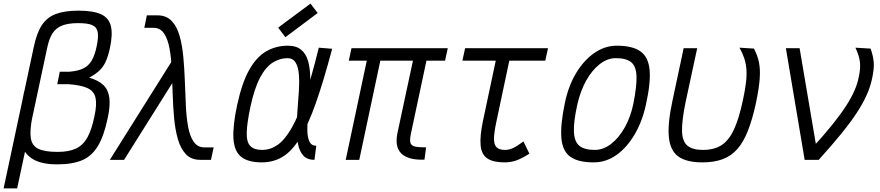

<svg xmlns="http://www.w3.org/2000/svg" viewBox="-51 -885 4871 1063"><path d="M-31 158 136 -625Q152 -702 180.5 -745.5Q209 -789 258 -807.5Q307 -826 384 -826Q465 -826 508.5 -806Q552 -786 563 -740Q574 -694 557 -616Q548 -575 535 -545.5Q522 -516 500 -495Q478 -474 443 -455Q495 -440 522 -413.5Q549 -387 554.5 -342.5Q560 -298 545 -230Q525 -134 492 -78Q459 -22 405 1.5Q351 25 266 25Q182 25 134.5 -2Q87 -29 69.5 -81Q52 -133 57.5 -208.5Q63 -284 83 -380L129 -242Q113 -164 119.5 -121Q126 -78 161.5 -61Q197 -44 268 -44Q329 -44 368.5 -62Q408 -80 432.5 -123.5Q457 -167 472 -242Q486 -306 478 -343Q470 -380 434 -397Q398 -414 326 -419H266L280 -488H334Q381 -492 410 -506Q439 -520 456.5 -549.5Q474 -579 484 -628Q495 -679 490 -707Q485 -735 459.5 -746Q434 -757 382 -757Q328 -757 294 -744Q260 -731 240.5 -701.5Q221 -672 210 -619L44 158Z M1058 0Q1008 0 978.5 -31Q949 -62 934 -114Q919 -166 913 -231Q907 -296 905 -365.5Q903 -435 900 -500Q897 -565 887.5 -617Q878 -669 857 -700Q836 -731 798 -731H748L762 -800H821Q870 -800 899.5 -769Q929 -738 943.5 -686Q958 -634 964 -569Q970 -504 972.5 -434.5Q975 -365 978 -300Q981 -235 990.5 -183Q1000 -131 1021.5 -100Q1043 -69 1081 -69H1132L1117 0ZM557 0 929 -592 938 -481 636 0Z M1700 -78 1690 0Q1650 0 1628.5 -23.5Q1607 -47 1599 -87.5Q1591 -128 1591.5 -178Q1592 -228 1596.5 -281.5Q1601 -335 1604 -385Q1607 -435 1603.5 -475Q1600 -515 1585.5 -539Q1571 -563 1540 -563Q1498 -563 1459 -538.5Q1420 -514 1388.5 -454.5Q1357 -395 1335 -292Q1316 -201 1315 -149.5Q1314 -98 1335 -76.5Q1356 -55 1400 -55Q1446 -55 1485.5 -82.5Q1525 -110 1562.5 -174.5Q1600 -239 1637 -348.5Q1674 -458 1714 -621L1788 -615Q1740 -434 1697 -312.5Q1654 -191 1609.5 -119.5Q1565 -48 1514 -17Q1463 14 1398 14Q1323 14 1284.5 -16.5Q1246 -47 1241.5 -117Q1237 -187 1262 -304Q1289 -428 1329.5 -499.5Q1370 -571 1424 -601.5Q1478 -632 1542 -632Q1590 -632 1617 -609Q1644 -586 1655 -546Q1666 -506 1666.5 -457Q1667 -408 1662.5 -355Q1658 -302 1654 -253Q1650 -204 1650.5 -164.5Q1651 -125 1662 -101.5Q1673 -78 1700 -78ZM1529 -679 1489 -732 1668 -865 1708 -813Z M2299 -1Q2208 2 2170.5 -35.5Q2133 -73 2150 -151L2250 -618H2428L2413 -549H1880L1895 -618H2428L2413 -549H2310L2224 -145Q2217 -112 2221 -95.5Q2225 -79 2245.5 -74Q2266 -69 2308 -69ZM1863 0 1989 -593H2064L1938 0Z M2743 14Q2680 14 2647.5 -7.5Q2615 -29 2610 -79.5Q2605 -130 2623 -216L2703 -593H2778L2697 -210Q2684 -150 2684 -116.5Q2684 -83 2699 -69Q2714 -55 2745 -55Q2768 -55 2790 -65.5Q2812 -76 2847 -102L2880 -34Q2835 -6 2805.5 4Q2776 14 2743 14ZM2509 -549 2524 -618H2983L2968 -549Z M3236 14Q3149 14 3106 -17.5Q3063 -49 3057 -121Q3051 -193 3076 -313Q3095 -407 3137.5 -478.5Q3180 -550 3238.5 -591Q3297 -632 3364 -632Q3451 -632 3495 -600.5Q3539 -569 3545.5 -497.5Q3552 -426 3525 -305Q3505 -213 3462.5 -140.5Q3420 -68 3362 -27Q3304 14 3236 14ZM3242 -55Q3289 -55 3332 -88Q3375 -121 3408 -179.5Q3441 -238 3456 -313Q3475 -409 3473 -463.5Q3471 -518 3443.5 -540.5Q3416 -563 3358 -563Q3312 -563 3269.5 -530Q3227 -497 3194.5 -439Q3162 -381 3145 -305Q3124 -210 3126.5 -155Q3129 -100 3157 -77.5Q3185 -55 3242 -55Z M3838 14Q3749 14 3704 -19Q3659 -52 3652 -127Q3645 -202 3672 -327L3734 -618H3809L3745 -321Q3724 -219 3725 -161Q3726 -103 3754.5 -79Q3783 -55 3840 -55Q3902 -55 3942.5 -80.5Q3983 -106 4011.5 -166Q4040 -226 4062 -330Q4074 -386 4079 -427.5Q4084 -469 4081.5 -501.5Q4079 -534 4069.5 -562.5Q4060 -591 4043 -621L4123 -616Q4143 -579 4151 -539.5Q4159 -500 4155 -448Q4151 -396 4135 -318Q4115 -225 4090 -161.5Q4065 -98 4031 -59.5Q3997 -21 3949.5 -3.5Q3902 14 3838 14Z M4404 0 4300 -618H4376L4479 -11L4477 0ZM4480 2 4442 -62Q4508 -134 4554.5 -191.5Q4601 -249 4631.5 -296Q4662 -343 4679.5 -383Q4697 -423 4704 -461Q4714 -507 4710 -541.5Q4706 -576 4685 -621L4769 -616Q4784 -574 4786.5 -538.5Q4789 -503 4777 -449Q4768 -406 4748.5 -361.5Q4729 -317 4695.5 -265Q4662 -213 4609 -147.5Q4556 -82 4480 2Z"/></svg>

Font: Victor Mono
Style: Italic
Weight: 400
Italic angle: -12°
Monospace: yes
Designer: Rune Bjørnerås
Version: Version 1.561;gftools[0.9.30]